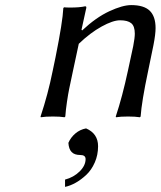

<svg xmlns="http://www.w3.org/2000/svg" viewBox="-20 -460 634 758"><path d="M454.1 -379.9Q425.8 -379.9 381.1 -355.2Q336.4 -330.6 291 -287.1L268.1 -180.2Q257.3 -129.4 253.2 -109.4Q249 -89.4 244.4 -58.1Q239.7 -26.9 237.8 0L234.9 2.9Q216.8 0 189 0Q159.2 0 141.1 2.9L140.1 0Q169.4 -87.9 188 -180.2L199.2 -233.9Q227.5 -374.5 230 -428.2L232.9 -431.2Q239.7 -430.2 257.8 -430.2Q294.4 -430.2 315.9 -435.1Q320.8 -435.1 320.8 -431.2Q320.8 -426.8 319.8 -424.8L301.8 -342.8L304.2 -339.8Q358.9 -391.1 411.4 -415.5Q463.9 -439.9 498 -439.9Q548.3 -439.9 571.3 -417.5Q594.2 -395 594.2 -349.1Q594.2 -324.7 585.9 -282.2L564.9 -180.2Q539.1 -58.1 535.2 0L532.2 2.9Q513.7 0 485.8 0Q456.1 0 438 2.9L437 0Q462.9 -77.6 484.9 -180.2L505.9 -277.8Q512.2 -310.5 512.2 -327.1Q512.2 -356.9 498 -368.4Q483.9 -379.9 454.1 -379.9ZM236.8 277.8V249Q270.5 240.2 294.2 217Q317.9 193.8 317.9 168Q317.9 151.9 296.9 151.9Q273.9 151.9 262.7 140.1Q251.5 128.4 250 104Q258.8 83 277.3 67.1Q295.9 51.3 319.8 46.9Q367.2 67.4 367.2 117.2Q367.2 151.9 354.2 181.4Q341.3 210.9 321 230Q300.8 249 279.3 261.2Q257.8 273.4 236.8 277.8Z"/></svg>

Font: Linear Smooth
Style: Italic
Weight: 400
Designer: Philipp H. Poll, Flanker
Foundry: Philipp H. Poll, reworked by Flanker
Version: Version 1.061 | FøM Fix